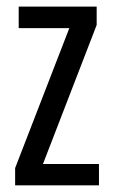

<svg xmlns="http://www.w3.org/2000/svg" viewBox="-20 -556 338 576"><path d="M276.9 0H25.4V-51.8L188 -471.7H36.1V-536.1H270V-481L108.9 -64H276.9Z"/></svg>

Font: Open Sans Condensed
Style: Regular
Weight: 400
Width: 3
Designer: Monotype Design Team
Foundry: Monotype Imaging Inc.
Version: Version 3.000